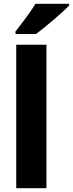

<svg xmlns="http://www.w3.org/2000/svg" viewBox="-20 -1063 386 1017"><path d="M346 -1033V-1043H168C141 -998 95 -939 62 -896V-883H171C222 -921 310 -996 346 -1033ZM226 -66V-826H66V-66Z"/></svg>

Font: Noto Sans Malayalam UI SemiCondensed ExtraBold
Style: Regular
Weight: 800
Width: 4
Designer: Jelle Bosma - Monotype Design Team
Foundry: Monotype Imaging Inc.
Version: Version 2.104